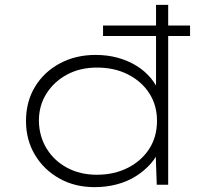

<svg xmlns="http://www.w3.org/2000/svg" viewBox="-20 -760 873 790"><path d="M404 -612V-655H762V-612ZM369 10Q288 10 224.5 -25.5Q161 -61 124 -122.5Q87 -184 87 -262Q87 -342 124 -403Q161 -464 226 -499Q291 -534 373 -534Q422 -534 464 -522.5Q506 -511 540.5 -490Q575 -469 600.5 -438.5Q626 -408 641 -369L622 -384V-740H672V0H625L620 -144L640 -156Q627 -117 600.5 -87Q574 -57 539 -35Q504 -13 461 -1.5Q418 10 369 10ZM378 -41Q450 -41 506 -69.5Q562 -98 594 -147.5Q626 -197 626 -263Q626 -326 595 -375Q564 -424 508 -453Q452 -482 379 -482Q310 -482 256.5 -453.5Q203 -425 171.5 -375.5Q140 -326 140 -263Q141 -199 172 -148.5Q203 -98 256.5 -69.5Q310 -41 378 -41Z"/></svg>

Font: Lexend Mega ExtraLight
Style: Regular
Weight: 250
Version: Version 1.007